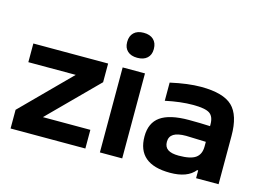

<svg xmlns="http://www.w3.org/2000/svg" viewBox="-97 -902 1497 1091"><g transform="rotate(15 651.5 -356.0)"><path d="M34.2 -500H474.1V-390.1L194.8 -109.9H474.1V0H34.2V-109.9L313 -390.1H34.2Z M559.6 -500H690.9V0H559.6ZM546.9 -645V-647.9Q546.9 -681.6 567.1 -701.4Q587.4 -721.2 625 -721.2Q662.1 -721.2 682.9 -701.7Q703.6 -682.1 703.6 -647.9V-645Q703.6 -612.3 683.1 -593.3Q662.6 -574.2 625 -574.2Q587.9 -574.2 567.4 -593.3Q546.9 -612.3 546.9 -645Z M1019.5 -508.8Q1150.4 -508.8 1204.1 -457.3Q1257.8 -405.8 1257.8 -284.2V0H1125.5V-45.9H1119.6Q1075.7 8.8 973.6 8.8Q780.8 8.8 780.8 -153.8Q780.8 -233.4 834.2 -271.2Q887.7 -309.1 1001.5 -309.1Q1066.4 -309.1 1125.5 -306.2V-315.9Q1125.5 -362.8 1099.4 -380.4Q1073.2 -397.9 1001.5 -397.9Q929.2 -397.9 839.8 -378.9V-485.8Q942.9 -508.8 1019.5 -508.8ZM996.6 -98.1Q1066.4 -98.1 1095.9 -119.4Q1125.5 -140.6 1125.5 -187V-213.9Q1027.8 -217.8 1008.8 -217.8Q959 -217.8 935.3 -202.9Q911.6 -188 911.6 -157.2Q911.6 -126.5 932.6 -112.3Q953.6 -98.1 996.6 -98.1Z"/></g></svg>

Font: LT Wave Text Bold
Style: Regular
Weight: 700
Designer: Daniel Lyons
Version: Version 2.5 (Glyphs App)